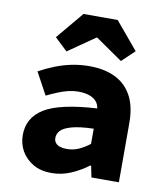

<svg xmlns="http://www.w3.org/2000/svg" viewBox="-84 -815 769 896"><g transform="rotate(10 300.0 -366.5)"><path d="M220 12Q169 12 133 -9Q97 -30 77.5 -64Q58 -98 58 -140Q58 -223 131.5 -267.5Q205 -312 379 -322Q376 -342 364 -355.5Q352 -369 330.5 -376.5Q309 -384 278 -384Q256 -384 232.5 -378.5Q209 -373 184.5 -363Q160 -353 131 -339L74 -444Q111 -464 149 -479Q187 -494 227 -502Q267 -510 309 -510Q380 -510 431 -485.5Q482 -461 510 -410.5Q538 -360 538 -281V0H408L397 -54H393Q356 -26 312 -7Q268 12 220 12ZM271 -111Q303 -111 329.5 -123.5Q356 -136 379 -154V-226Q312 -224 275 -213.5Q238 -203 224 -187.5Q210 -172 210 -153Q210 -139 217.5 -129.5Q225 -120 238.5 -115.5Q252 -111 271 -111ZM191 -559 131 -616 239 -745H401L509 -616L449 -559L322 -647H318Z"/></g></svg>

Font: Source Code Pro ExtraBold
Style: Regular
Weight: 800
Monospace: yes
Designer: Paul D. Hunt, Teo Tuominen
Foundry: Adobe Systems Incorporated
Version: Version 1.018;hotconv 1.0.116;makeotfexe 2.5.65601